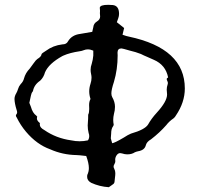

<svg xmlns="http://www.w3.org/2000/svg" viewBox="-20 -760 838 808"><path d="M438 27.8Q398.9 25.4 363.8 9.3Q346.7 0 346.7 -15.6L347.2 -23.4Q354 -37.6 354 -52.7Q354 -73.2 342.8 -103.5Q310.5 -107.4 301.8 -107.4Q243.2 -108.4 190.9 -131.8Q134.8 -151.9 89.4 -205.6Q66.4 -232.9 50.3 -265.6Q46.9 -269.5 46.9 -274.4L47.4 -276.4Q52.2 -282.2 52.2 -286.6Q52.2 -292 49.8 -297.9Q41.5 -324.7 41 -343.3Q41 -355.5 48.8 -368.2Q53.2 -376 56.2 -386.2Q59.1 -396.5 66.9 -405.8Q78.1 -417 81.1 -430.2Q87.4 -453.1 105 -471.2Q111.8 -480 121.6 -493.9Q131.3 -507.8 137.2 -511.7Q153.8 -521.5 154.8 -531.7Q154.8 -535.2 174.3 -546.9Q203.1 -568.4 242.2 -573.2Q259.8 -573.2 266.1 -585.9Q282.2 -612.8 316.9 -617.2L368.2 -626L372.6 -645.5Q374 -661.1 387.7 -669.4Q401.4 -677.7 401.4 -690.4L400.4 -704.6L400.9 -713.9L399.9 -727.5Q401.4 -739.7 435.1 -739.7L454.6 -738.8Q481 -735.8 481 -701.7Q481 -692.4 477.8 -683.6Q474.6 -674.8 471.7 -666.5L502.4 -642.1L495.6 -613.8Q513.2 -607.4 522 -606Q757.8 -556.2 757.8 -387.7Q757.8 -329.1 720.2 -273.9Q716.8 -267.1 710 -261.7Q691.9 -249.5 679.7 -233.4Q651.9 -201.7 615.7 -173.8Q596.7 -163.1 593.3 -147.5Q587.9 -127.9 561.5 -123.5Q554.2 -122.1 547.4 -119.1Q534.7 -110.4 515.6 -110.4Q504.9 -110.4 493.7 -114.3Q489.3 -115.7 485.8 -115.7Q477.1 -115.7 470.9 -106.7Q464.8 -97.7 464.8 -87.9L465.3 -81.5Q465.3 -75.7 461.7 -69.8Q458 -64 458 -58.6Q458 -54.7 460.4 -50.8Q465.3 -41 465.3 -31.7Q465.3 -22 463.9 -13.2Q462.4 -4.4 462.2 2.9Q461.9 10.3 457 14.4Q452.1 18.6 446.8 21.7Q441.4 24.9 438 27.8ZM314.9 -165.5Q333 -165.5 350.1 -169.4Q355.5 -177.2 355.5 -187.5Q355.5 -193.8 353 -200.2Q349.1 -215.8 349.1 -231.9Q349.1 -240.2 350.1 -249Q351.1 -257.8 351.1 -277.3Q355.5 -285.6 355.5 -301.3L355 -317.9Q355 -332.5 360.4 -342.3L360.8 -343.8Q355.5 -359.9 355.5 -375.5Q355.5 -391.1 360.8 -407.2Q365.2 -419.9 365.2 -433.1Q365.2 -440.4 363.3 -448.7Q361.3 -457 361.3 -466.3Q361.3 -479 366.2 -492.2Q371.1 -508.8 372.6 -526.4V-546.9Q360.4 -552.2 349.6 -552.2Q340.8 -552.2 332.5 -548.8Q324.2 -545.4 315.9 -544.4Q273.9 -538.1 247.6 -526.4Q245.1 -524.9 242.2 -523.9Q185.1 -492.2 169.4 -455.6Q163.6 -434.1 148.9 -420.4Q123.5 -403.3 118.7 -376.5Q117.7 -374.5 114.5 -370.6Q111.3 -366.7 103.5 -327.1Q106.9 -319.3 109.9 -311Q117.2 -284.2 132.8 -273.4Q136.7 -269.5 136.7 -269Q135.3 -265.1 135.3 -261.7Q135.3 -251.5 147.9 -242.2L147.5 -235.4Q147.5 -222.7 167 -212.4Q216.3 -178.2 279.3 -169.4Q297.4 -165.5 314.9 -165.5ZM452.1 -157.2Q463.9 -159.2 499.5 -180.2Q519 -192.9 531.2 -197.8Q589.4 -214.4 603 -235.8Q617.2 -261.2 639.6 -285.6Q683.1 -333 683.1 -362.3Q683.1 -367.7 682.4 -372.6Q681.6 -377.4 681.6 -382.3Q681.6 -393.6 685.5 -404.8Q686.5 -407.2 686.5 -410.2Q686.5 -414.6 684.1 -419.2Q681.6 -423.8 681.6 -427.7Q681.6 -430.7 687.5 -434.1Q677.2 -486.8 627.4 -508.3Q612.8 -515.1 599.1 -520.8Q585.4 -526.4 573.2 -532.7Q550.8 -541.5 526.9 -546.9Q495.1 -556.2 491.2 -556.2Q474.6 -556.2 474.6 -538.6L475.1 -526.9Q475.1 -467.8 459.5 -415.5Q448.7 -382.8 448.7 -367.2Q448.7 -357.9 452.1 -351.6Q463.9 -331.1 463.9 -310.5Q463.9 -295.4 459.5 -280.3Q456.5 -267.6 456.5 -255.4Q456.5 -245.1 458.5 -235.4Q458.5 -232.9 456.1 -229Q447.8 -218.3 447.8 -197.8Q447.8 -193.8 446.3 -177.7Z"/></svg>

Font: Kurland
Style: Regular
Weight: 400
Designer: GGBot
Version: 0.22